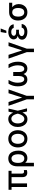

<svg xmlns="http://www.w3.org/2000/svg" viewBox="2299 -3116 1022 5660"><g transform="rotate(-90 2810.0 -286.0)"><path d="M44.7 -545.5H604.4V-456.3H523.1V-147Q523.1 -111.2 541.2 -99.8Q558.6 -88.8 583.1 -88.8Q595.2 -88.8 606.9 -90.9Q618.6 -93 625.7 -94.5V-5.3Q612.2 -1.4 592.7 2.7Q573.2 6.7 547.2 6.7Q490.1 6.7 454.5 -26.6Q419 -60 418.3 -141V-456.3H233V0H128.2V-456.3H44.7Z M965.2 -552.6Q1007.5 -552.6 1041.2 -541.5Q1074.9 -530.5 1101 -510.7Q1127.1 -490.8 1145.8 -463.4Q1164.4 -436.1 1176.3 -403.4Q1188.2 -370.7 1193.9 -334Q1199.6 -297.2 1199.6 -258.5V-248.6Q1199.6 -191.8 1184.3 -144.2Q1169 -96.6 1140.6 -62.3Q1112.2 -28.1 1071.6 -9.1Q1030.9 9.9 979.8 9.9Q931.8 9.9 897.9 -7.1Q864 -24.1 839.8 -55.4L840.9 203.1H736.2V-282.7Q736.2 -349.8 753.2 -400.4Q770.2 -451 800.8 -484.9Q831.3 -518.8 873.2 -535.7Q915.1 -552.6 965.2 -552.6ZM838.8 -279.1 839.1 -236.5Q839.8 -218.4 843 -200.5Q846.2 -182.5 852.6 -165.5Q859 -148.4 868.8 -133.2Q878.6 -117.9 892 -105.5Q919.4 -80.3 966.6 -80.3Q1001.8 -80.3 1025.9 -95Q1050.1 -109.7 1064.8 -133.5Q1079.5 -157.3 1086.1 -187.5Q1092.7 -217.7 1092.7 -248.6V-258.5Q1092.7 -279.5 1090.6 -302.6Q1088.4 -325.6 1082.9 -347.8Q1077.4 -370 1068.2 -390.3Q1058.9 -410.5 1044.6 -425.6Q1030.2 -440.7 1010.3 -449.8Q990.4 -458.8 963.8 -458.8Q940 -458.8 921.3 -451Q902.7 -443.2 888.8 -430Q875 -416.9 865.4 -399.1Q855.8 -381.4 850 -361.3Q844.1 -341.3 841.4 -320.3Q838.8 -299.4 838.8 -279.1Z M1547.9 -552.6Q1609.4 -552.6 1656.8 -530.9Q1704.2 -509.2 1736.5 -471.2Q1768.8 -433.2 1785.5 -381.6Q1802.2 -329.9 1802.2 -270.2Q1802.2 -231.9 1794.9 -196Q1787.6 -160.2 1773.3 -128.9Q1758.9 -97.7 1737.6 -71.9Q1716.3 -46.2 1688 -27.7Q1659.8 -9.2 1624.8 0.9Q1589.8 11 1547.9 11Q1486.9 11 1439.6 -10.7Q1392.4 -32.3 1359.9 -70.1Q1327.4 -108 1310.5 -159.4Q1293.7 -210.9 1293.7 -270.2Q1293.7 -328.1 1309.8 -379.4Q1326 -430.8 1358 -469.3Q1389.9 -507.8 1437.5 -530.2Q1485.1 -552.6 1547.9 -552.6ZM1400.9 -270.6Q1400.9 -247.5 1404.3 -224.3Q1407.7 -201 1415 -179.7Q1422.2 -158.4 1433.8 -139.7Q1445.3 -121.1 1461.8 -107.4Q1478.3 -93.8 1499.8 -85.9Q1521.3 -78.1 1548.3 -78.1Q1575.3 -78.1 1596.4 -85.8Q1617.5 -93.4 1633.9 -106.9Q1650.2 -120.4 1661.8 -138.7Q1673.3 -157 1680.8 -178.4Q1688.2 -199.9 1691.6 -223.4Q1695 -246.8 1695 -270.6Q1695 -293.7 1691.6 -316.9Q1688.2 -340.2 1681.1 -361.7Q1674 -383.2 1662.5 -401.8Q1650.9 -420.5 1634.6 -434.3Q1618.3 -448.2 1596.8 -456Q1575.3 -463.8 1548.3 -463.8Q1521.7 -463.8 1500.2 -456.1Q1478.7 -448.5 1462.4 -434.8Q1446 -421.2 1434.3 -402.9Q1422.6 -384.6 1415.3 -363.1Q1408 -341.6 1404.5 -318Q1400.9 -294.4 1400.9 -270.6Z M1926.8 -418.3Q1941.8 -449.9 1962.9 -474.8Q1984 -499.6 2009.9 -517Q2035.9 -534.4 2066.2 -543.5Q2096.6 -552.6 2130 -552.6Q2202.1 -552.6 2247.9 -513.1Q2293.7 -473.7 2318.5 -410.5H2319.6L2348.4 -545.5H2438.9L2376.8 -272.7L2446 0H2355.1L2323.5 -133.2H2321.7Q2295.8 -70 2248.2 -29.1Q2221.6 -6.4 2190.7 2.5Q2159.8 11.4 2125.4 11.4Q2090.9 11.4 2061.3 2Q2031.6 -7.5 2005.7 -25.9Q1980.1 -44 1959.9 -69.4Q1939.6 -94.8 1925.6 -126.2Q1911.6 -157.7 1904.1 -194.6Q1896.7 -231.5 1896.7 -272.7Q1896.7 -356.9 1926.8 -418.3ZM2132.8 -79.9Q2157 -79.9 2176.7 -88.8Q2196.4 -97.7 2212.2 -112.6Q2228 -127.5 2240.2 -146.8Q2252.5 -166.2 2261.9 -187.5Q2271.3 -208.8 2278.1 -230.5Q2284.8 -252.1 2289.8 -271.3L2290.1 -272.7L2289.8 -274.1Q2284.8 -294 2278.6 -315.5Q2272.4 -337 2263.8 -358Q2255.3 -378.9 2243.8 -397.9Q2232.2 -416.9 2217.2 -431.1Q2202.1 -445.3 2182.5 -453.8Q2163 -462.4 2138.1 -462.4Q2107.6 -462.4 2082.4 -448.3Q2057.2 -434.3 2039.2 -409.1Q2021.3 -383.9 2011.4 -348.9Q2001.4 -313.9 2001.4 -272Q2001.4 -230.8 2010.8 -195.7Q2020.2 -160.5 2037.6 -134.8Q2055 -109 2079.2 -94.5Q2103.3 -79.9 2132.8 -79.9Z M2521.7 -545.5H2633.2L2764.2 -143.1L2891.7 -545.5H3003.2L2815 -9.2V204.5H2711.3V-9.2Z M3094.8 -274.9Q3094.8 -422.2 3173.3 -545.5H3283.7Q3259.2 -502.5 3243.4 -466.3Q3227.6 -430 3218.2 -397.4Q3208.8 -364.7 3205.3 -333.8Q3201.7 -302.9 3201.7 -270.2Q3201.7 -225.9 3208.8 -190.9Q3215.9 -155.9 3229.2 -131.7Q3242.5 -107.6 3261.7 -94.8Q3280.9 -82 3305 -82Q3326.3 -82 3343.6 -92Q3360.8 -101.9 3373 -121.1Q3385.3 -140.3 3392 -168.7Q3398.8 -197.1 3398.8 -234V-407.3H3516.7V-234Q3516.7 -197.1 3523.4 -168.7Q3530.2 -140.3 3542.6 -121.1Q3555 -101.9 3572.3 -92Q3589.5 -82 3610.8 -82Q3635.3 -82 3654.5 -94.8Q3673.7 -107.6 3687 -131.7Q3700.3 -155.9 3707.2 -190.9Q3714.1 -225.9 3714.1 -270.2Q3714.1 -302.9 3710.6 -333.8Q3707 -364.7 3697.6 -397.4Q3688.2 -430 3672.4 -466.3Q3656.6 -502.5 3632.1 -545.5H3742.5Q3821 -422.2 3821 -274.9Q3821.7 -138.1 3767.8 -63.9Q3714.1 9.9 3619 9.9Q3558.6 9.9 3518.8 -18.3Q3479 -46.5 3457.7 -101.6Q3436.4 -46.5 3396.7 -18.3Q3356.9 9.9 3296.5 9.9Q3201.7 9.9 3148.1 -63.9Q3094.5 -138.1 3094.8 -274.9Z M3912.6 -545.5H4024.1L4155.2 -143.1L4282.7 -545.5H4394.2L4206 -9.2V204.5H4102.3V-9.2Z M4469.5 -148.1Q4469.5 -185.7 4493.3 -221.2Q4517 -257.1 4581.3 -273.8Q4522 -290.5 4500.7 -324.6Q4479.4 -358.7 4479 -393.1Q4479.4 -423.3 4488.8 -446.7Q4498.2 -470.2 4514.2 -487.9Q4530.2 -505.7 4551.7 -517.9Q4573.2 -530.2 4597.7 -538Q4622.2 -545.8 4648.3 -549.2Q4674.4 -552.6 4699.9 -552.6Q4739.3 -552.6 4777.3 -544Q4815.3 -535.5 4846.2 -516.7Q4877.1 -497.9 4897.9 -467.3Q4918.7 -436.8 4923.3 -393.1H4816.1Q4809.3 -427.6 4778.9 -446.6Q4748.6 -465.6 4697.4 -465.6Q4644.9 -465.6 4614.7 -443.9Q4584.5 -421.9 4584.2 -389.2Q4584.5 -358.3 4612 -339.7Q4639.6 -321 4693.9 -321H4763.1V-239H4693.9Q4674.7 -239 4653.9 -234.6Q4633.2 -230.1 4615.9 -220.2Q4598.7 -210.2 4587.5 -194.4Q4576.3 -178.6 4576.3 -155.5Q4576.3 -122.2 4610.1 -100.1Q4643.8 -78.1 4701.3 -78.1Q4757.8 -78.1 4787.6 -98Q4817.5 -117.9 4826 -158.4H4932.9Q4929.3 -119 4910.5 -87.9Q4891.7 -56.8 4861 -35Q4830.3 -13.1 4789.4 -1.6Q4748.6 9.9 4701 9.9Q4667.6 9.9 4638.5 5Q4609.4 0 4582.7 -9.6Q4556.5 -19.2 4535.5 -33Q4514.6 -46.9 4499.8 -64.5Q4485.1 -82 4477.3 -103.2Q4469.5 -124.3 4469.5 -148.1ZM4666.5 -610.1 4695.3 -777H4800.8L4735.1 -610.1Z M5035.2 -269.9Q5035.2 -324.6 5051.3 -371.8Q5067.5 -419 5098.4 -453.8Q5129.3 -488.6 5174.5 -508.5Q5219.8 -528.4 5278.1 -528.4H5560V-436.8H5427.6Q5448.5 -421.5 5465.6 -401.3Q5482.6 -381 5494.7 -357.1Q5506.7 -333.1 5513.1 -305.8Q5519.5 -278.4 5519.5 -248.6V-238.6Q5519.5 -206.3 5512.6 -175.4Q5505.7 -144.5 5492 -117Q5478.3 -89.5 5457.7 -66.1Q5437.1 -42.6 5409.4 -24.9Q5355.5 9.9 5279.5 9.9Q5240.8 9.9 5207.9 1.2Q5175.1 -7.5 5147.4 -25.6Q5120.4 -43.3 5099.4 -67.6Q5078.5 -92 5064.3 -121.8Q5050.1 -151.6 5042.6 -186.1Q5035.2 -220.5 5035.2 -258.5ZM5279.5 -81.7Q5304 -81.7 5322.6 -89Q5341.3 -96.2 5355.1 -109Q5369 -121.8 5378.4 -139Q5387.8 -156.2 5393.5 -176Q5399.1 -195.7 5401.6 -216.8Q5404.1 -237.9 5404.1 -258.5V-269.9Q5404.1 -290.1 5401.5 -310.4Q5398.8 -330.6 5392.9 -349.1Q5387.1 -367.5 5377.5 -383.7Q5367.9 -399.9 5353.9 -411.6Q5339.8 -423.3 5321 -430Q5302.2 -436.8 5278.1 -436.8Q5242.9 -436.8 5218.6 -422.6Q5194.2 -408.4 5179.2 -384.9Q5164.1 -361.5 5157.3 -331.5Q5150.6 -301.5 5150.6 -269.9V-258.5Q5150.6 -237.9 5153.1 -216.6Q5155.5 -195.3 5161.6 -175.8Q5167.6 -156.2 5177.4 -139Q5187.1 -121.8 5201.3 -109Q5215.6 -96.2 5234.9 -89Q5254.3 -81.7 5279.5 -81.7Z"/></g></svg>

Font: Inter P Medium
Style: Regular
Weight: 500
Designer: Rasmus Andersson
Foundry: rsms
Version: Version 3.018;git-588b23468